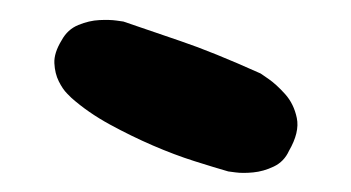

<svg xmlns="http://www.w3.org/2000/svg" viewBox="-20 -671 358 196"><path d="M213 -496Q199 -500 178.5 -506.5Q158 -513 136 -522.5Q114 -532 92 -544Q70 -556 53 -571Q53 -571 48.5 -575.5Q44 -580 40 -588Q36 -596 35.5 -606.5Q35 -617 43 -630Q49 -641 60 -645.5Q71 -650 81.5 -650.5Q92 -651 99 -650Q106 -649 106 -649Q132 -640 164.5 -629Q197 -618 246 -596Q246 -596 254 -590.5Q262 -585 271 -575Q280 -565 283 -550.5Q286 -536 275 -517Q270 -506 259.5 -501Q249 -496 238.5 -495Q228 -494 220.5 -495Q213 -496 213 -496Z"/></svg>

Font: Sour Gummy
Style: Bold
Weight: 700
Designer: Stefie Justprince
Foundry: Eifetstype
Version: Version 1.000